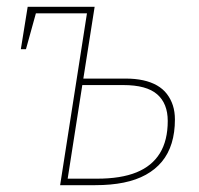

<svg xmlns="http://www.w3.org/2000/svg" viewBox="-20 -542 582 562"><path d="M156 0 235 -506 244 -503H78L87 -510L56 -398H41L61 -522H257L223 -306L219 -312H348Q376 -312 399 -307Q422 -302 439.5 -292Q457 -282 468.5 -267Q480 -252 486 -233.5Q492 -215 492 -192Q492 -154 482.5 -123Q473 -92 454 -69Q435 -46 407 -30.5Q379 -15 342 -7.5Q305 0 259 0ZM177 -12 172 -19H264Q334 -19 379.5 -37.5Q425 -56 448 -93.5Q471 -131 471 -188Q471 -239 440 -266Q409 -293 341 -293H215L222 -300Z"/></svg>

Font: Bitter Thin
Style: Italic
Weight: 100
Italic angle: -9°
Designer: Sol Matas, and Bitter project Authors
Foundry: Sol Matas
Version: Version 2.002